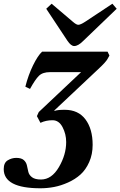

<svg xmlns="http://www.w3.org/2000/svg" viewBox="-41 -767 646 1030"><path d="M207 -720 236 -747 349 -651Q368 -634 379 -634Q391 -634 417 -651L562 -747L585 -720L405 -547Q378 -520 357 -520Q340 -520 321 -548ZM-21 140Q-21 243 176 243Q213 243 249.5 236Q286 229 324 212Q362 195 390.5 169.5Q419 144 437.5 102.5Q456 61 456 10Q456 -75 417.5 -126.5Q379 -178 306 -178Q266 -178 252 -172L250 -174L487 -397Q527 -434 536 -451L546 -469L536 -490H185Q162 -469 136.5 -417Q111 -365 95 -302L120 -290Q148 -341 168 -360.5Q188 -380 227 -380H394L167 -166L157 -144L176 -108Q205 -122 241 -122Q275 -122 294.5 -85Q314 -48 314 -5Q314 63 275 129.5Q236 196 179 196Q147 196 131 184Q115 172 111 155Q107 138 103.5 121Q100 104 87 92Q74 80 46 80Q22 80 0.5 93Q-21 106 -21 140Z"/></svg>

Font: Heuristica
Style: Bold Italic
Weight: 700
Italic angle: -13°
Version: Version 1.0.2